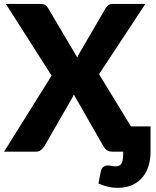

<svg xmlns="http://www.w3.org/2000/svg" viewBox="-27 -748 769 947"><path d="M715.5 -124.5V2Q715.5 34.5 706.8 66.2Q698 98 678.5 123Q659 148 628 163.2Q597 178.5 552.5 178.5Q528.5 178.5 507 173.5Q485.5 168.5 458.5 157L470.5 96Q475.5 78.5 485.2 73.2Q495 68 504 68Q512.5 68 521.8 70.2Q531 72.5 543 72.5Q564.5 72.5 572.5 58Q580.5 43.5 580.5 14V0H526Q509.5 0 499.2 -8Q489 -16 483 -27L337 -282Q333 -271 328 -263L192 -27Q185 -17 175.5 -8.5Q166 0 151 0H-7L227.5 -375L2 -728.5H171Q187.5 -728.5 195.2 -724.2Q203 -720 209 -710L354 -464.5Q356.5 -471 359.8 -477Q363 -483 367 -489.5L494 -707.5Q501 -718.5 508.8 -723.5Q516.5 -728.5 528 -728.5H690L461.5 -382L619 -124.5Z"/></svg>

Font: Lato
Style: Regular
Weight: 900
Designer: Lukasz Dziedzic with Adam Twardoch and Botio Nikoltchev
Foundry: tyPoland Lukasz Dziedzic
Version: Version 2.010; 2014-09-01; http://www.latofonts.com/; ttfaut